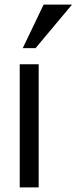

<svg xmlns="http://www.w3.org/2000/svg" viewBox="-20 -816 333 836"><path d="M293.5 -795.9 134.8 -606.4H79.1L169.9 -795.9ZM148.4 -536.1V0H65.9V-536.1Z"/></svg>

Font: Oxygen
Style: Regular
Weight: 400
Designer: Vernon Adams
Foundry: Vernon Adams
Version: Version Release 0.2.3 webfont; ttfautohint (v0.93.3-1d66) -l